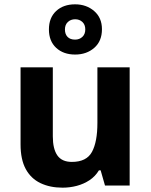

<svg xmlns="http://www.w3.org/2000/svg" viewBox="-20 -857 697 887"><path d="M579 -546V0H465L445 -70H437Q420 -42 393.5 -24.5Q367 -7 335 1.5Q303 10 269 10Q211 10 167 -11Q123 -32 99 -76Q75 -120 75 -190V-546H224V-227Q224 -169 245 -139Q266 -109 312 -109Q380 -109 405 -155.5Q430 -202 430 -289V-546ZM327.1 -605Q273 -605 239.5 -636Q206 -667 206 -721Q206 -775 239.3 -806Q272.5 -837 326.9 -837Q379 -837 415 -806Q451 -775 451 -722.1Q451 -667 415.5 -636Q380 -605 327.1 -605ZM327 -674Q347 -674 360.5 -686.6Q374 -699.2 374 -721.1Q374 -743 360.6 -755.5Q347.2 -768 327.1 -768Q307 -768 293.5 -755.4Q280 -742.8 280 -720.9Q280 -699 292.2 -686.5Q304.3 -674 327 -674Z"/></svg>

Font: Noto Sans Cham
Style: Regular
Weight: 400
Designer: Monotype Design Team
Foundry: Monotype Imaging Inc.
Version: Version 2.002